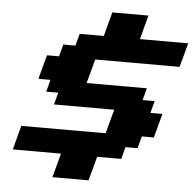

<svg xmlns="http://www.w3.org/2000/svg" viewBox="-58 -934 1005 992"><g transform="rotate(5 444.5 -437.5)"><path d="M250 0H437.5Q443.4 -21 454.6 -62.5Q465.8 -104 471.2 -125H596.2L612.8 -187.5H675.3L691.9 -250H754.4Q759.8 -270.5 771 -312.3Q782.2 -354 788.1 -375H725.6L742.2 -437.5H679.7L696.3 -500H383.8Q389.6 -520.5 400.9 -562.3Q412.1 -604 417.5 -625H855Q860.8 -645.5 872.1 -687.3Q883.3 -729 888.7 -750H638.7Q644 -771 655 -812.5Q666 -854 671.9 -875H484.4Q478.5 -854 467.5 -812.5Q456.5 -771 451.2 -750H326.2L309.1 -687.5H246.6L230 -625H167.5Q161.6 -604 150.4 -562.3Q139.2 -520.5 133.8 -500H196.3L179.7 -437.5H242.2L225.6 -375H538.1Q532.2 -354 521 -312.3Q509.8 -270.5 504.4 -250H66.9Q61.5 -229 50.3 -187.3Q39.1 -145.5 33.7 -125H283.7Q278.3 -104 267.1 -62.5Q255.9 -21 250 0Z"/></g></svg>

Font: Faithful 32x
Style: SemiboldOblique
Weight: 400
Foundry: Faithful Resource Pack
Version: Version 1.0; January 27, 2023